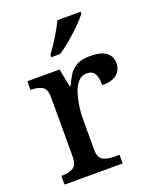

<svg xmlns="http://www.w3.org/2000/svg" viewBox="-142 -851 769 937"><g transform="rotate(-20 242.5 -383.0)"><path d="M29 0V-45H32Q66 -45 89.5 -57.5Q113 -70 113 -117V-423Q113 -467 90 -479Q67 -491 34 -491H31V-536H198L217 -443H222Q235 -473 250.5 -496.5Q266 -520 291.5 -533.5Q317 -547 360 -547Q416 -547 443 -527Q470 -507 470 -471Q470 -436 445.5 -414.5Q421 -393 368 -393Q368 -434 356.5 -453.5Q345 -473 316 -473Q288 -473 270 -452Q252 -431 242 -399Q232 -367 227.5 -333Q223 -299 223 -273V-112Q223 -68 246.5 -56.5Q270 -45 302 -45H331V0ZM181 -619Q203 -648 229 -690Q255 -732 271 -766H392V-756Q379 -739 350.5 -710Q322 -681 288.5 -652.5Q255 -624 227 -606H181Z"/></g></svg>

Font: Noto Serif Bengali Medium
Style: Regular
Weight: 500
Designer: Juan Bruce, Universal Thirst, Indian Type Foundry and the Monotype Design Team.
Foundry: Monotype Imaging Inc.
Version: Version 2.003; ttfautohint (v1.8.4.7-5d5b)